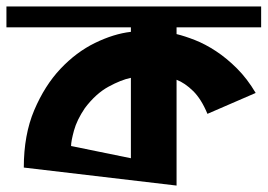

<svg xmlns="http://www.w3.org/2000/svg" viewBox="-24 -577 832 597"><path d="M383 -478V-492H-4V-557H788V-492H525V-471Q550 -465 582 -452.5Q614 -440 647.5 -418Q681 -396 713 -364Q745 -332 771 -288L621 -223Q602 -269 576.5 -294Q551 -319 525 -329V0L50 -56Q50 -158 82.5 -234.5Q115 -311 164 -363Q213 -415 271.5 -443.5Q330 -472 383 -478ZM197 -123 383 -85V-335Q353 -329 313.5 -307.5Q274 -286 240 -241Q215 -204 206 -171Q197 -138 197 -123Z"/></svg>

Font: Shorif Bongobondhu ANSI V1
Style: Regular
Weight: 400
Designer: Shorif Uddin Shishir, Shorif art & Design, e-mail : shorifart@gmail.com, facebook : Shorif2001
Foundry: Lipighor Font Foundry
Version: Designed by Shorif Uddin Shishir | Developed by Niladri Shek